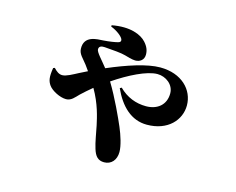

<svg xmlns="http://www.w3.org/2000/svg" viewBox="-96 -751 1192 969"><g transform="rotate(15 500.0 -267.0)"><path d="M155 -321 147 -318C139 -269 143 -249 158 -228C174 -206 218 -183 250 -183C277 -183 292 -204 311 -223C327 -238 347 -256 369 -274C411 -202 425 -136 434 -95C443 -52 448 -14 459 21C470 57 486 75 518 75C555 75 580 47 580 5C580 -28 564 -78 547 -118C529 -160 487 -253 442 -327C520 -380 609 -425 664 -425C708 -425 751 -393 751 -347C751 -286 707 -253 649 -253C596 -253 547 -272 507 -312L498 -307C537 -221 595 -164 677 -164C787 -164 848 -234 848 -310C848 -391 782 -461 669 -461C601 -461 501 -428 401 -385C372 -422 341 -453 341 -468C341 -486 357 -488 372 -487C415 -484 461 -480 481 -474C492 -471 520 -462 537 -462C562 -462 582 -477 582 -504C582 -526 575 -545 556 -566C530 -595 471 -621 376 -603V-596C408 -584 437 -561 442 -547C445 -538 442 -532 431 -529C417 -525 386 -520 356 -518C324 -516 254 -518 257 -448C258 -420 280 -404 301 -376L321 -348L279 -327C252 -313 221 -295 200 -295C183 -295 170 -305 155 -321Z"/></g></svg>

Font: Source Han Serif KR Heavy
Style: Regular
Weight: 900
Designer: Ryoko NISHIZUKA 西塚涼子 (kana & ideographs); Frank Grießhammer (Latin, Greek & Cyrillic); Wenlong ZHANG 张文龙 (bopomofo); San
Foundry: Adobe
Version: Version 2.001;hotconv 1.1.0;makeotfexe 2.6.0